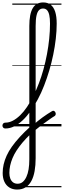

<svg xmlns="http://www.w3.org/2000/svg" viewBox="-101 -1039 525 1578"><path d="M173 -13Q191 -29 210 -44.5Q229 -60 248.5 -74Q268 -88 287.5 -101Q307 -114 326 -125Q335 -131 342.5 -127.5Q350 -124 354 -116Q358 -108 357 -100Q356 -92 349 -86Q327 -73 305 -57Q283 -41 260.5 -25Q238 -9 217 8Q196 25 176 41ZM310 -845Q310 -888 304 -915Q298 -942 285.5 -955.5Q273 -969 253 -969Q233 -969 219.5 -955.5Q206 -942 199 -910.5Q192 -879 192 -825V261Q192 319 183.5 367Q175 415 156.5 449Q138 483 109 501Q80 519 40 519Q3 519 -24 502Q-51 485 -65 454.5Q-79 424 -79 383Q-79 347 -71 312Q-63 277 -46.5 240.5Q-30 204 -3 166Q24 128 62 86.5Q100 45 151 -1L166 -13V48L151 62Q113 98 84.5 132Q56 166 35.5 197.5Q15 229 2 260.5Q-11 292 -17.5 322Q-24 352 -24 382Q-24 408 -16.5 428Q-9 448 6 459.5Q21 471 44 471Q68 471 85.5 456.5Q103 442 115.5 415.5Q128 389 134 352.5Q140 316 140 271V-825Q140 -924 168 -971.5Q196 -1019 254 -1019Q291 -1019 315.5 -1000Q340 -981 352.5 -942.5Q365 -904 365 -845Q365 -785 357.5 -720Q350 -655 336.5 -589.5Q323 -524 304 -460Q285 -396 261.5 -335.5Q238 -275 209.5 -222Q181 -169 150 -125.5Q119 -82 85 -50Q51 -18 15.5 -0.5Q-20 17 -57 17Q-69 17 -75 9.5Q-81 2 -81 -7Q-81 -16 -75 -23.5Q-69 -31 -57 -31Q-26 -31 4.5 -47Q35 -63 64.5 -91.5Q94 -120 121 -160Q148 -200 172.5 -249Q197 -298 218.5 -354Q240 -410 256.5 -470Q273 -530 285 -593.5Q297 -657 303.5 -720.5Q310 -784 310 -845ZM0 490H404V500H0ZM0 -20H404V0H0ZM0 -505H404V-500H0ZM0 -1010H404V-1000H0Z"/></svg>

Font: Playwrite ES Guides
Style: Regular
Weight: 400
Designer: Veronika Burian, José Scaglione
Foundry: TypeTogether
Version: Version 1.003